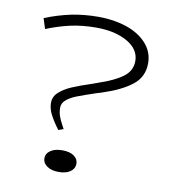

<svg xmlns="http://www.w3.org/2000/svg" viewBox="-80 -771 783 856"><g transform="rotate(10 311.0 -343.0)"><path d="M298 -699Q368 -699 425.5 -679.5Q483 -660 517 -622Q551 -584 551 -533Q551 -471 503.5 -434Q456 -397 373 -370L347 -362Q290 -343 262 -332Q234 -321 216.5 -306Q199 -291 199 -271Q199 -250 205 -233Q211 -216 219.5 -200.5Q228 -185 231 -179L208 -171Q182 -206 168.5 -232.5Q155 -259 155 -285Q155 -313 177 -333Q199 -353 232.5 -367.5Q266 -382 324 -401L346 -409Q418 -433 455.5 -461Q493 -489 493 -533Q493 -586 437.5 -618Q382 -650 296 -650Q233 -650 179.5 -638Q126 -626 72 -604L57 -651Q117 -675 174.5 -687Q232 -699 298 -699ZM169 -36Q169 -58 189 -71.5Q209 -85 242 -85Q276 -85 295 -71.5Q314 -58 314 -36Q314 -15 295 -1Q276 13 242 13Q209 13 189 -1Q169 -15 169 -36Z"/></g></svg>

Font: BioRhyme Expanded Light
Style: Regular
Weight: 300
Width: 7
Designer: Aoife Mooney
Foundry: Aoife Mooney Type
Version: Version 1.001